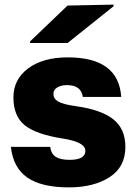

<svg xmlns="http://www.w3.org/2000/svg" viewBox="-20 -796 588 830"><path d="M273 -548Q493 -548 504 -377H338Q331 -428 270 -428Q244 -428 227.5 -418Q211 -408 211 -390Q211 -369 231.5 -357Q252 -345 308 -337Q417 -322 469.5 -280.5Q522 -239 522 -161Q522 -74 453.5 -30Q385 14 278 14Q159 14 98 -28.5Q37 -71 27 -161H197Q201 -131 221 -118Q241 -105 281 -105Q349 -105 349 -144Q349 -182 252 -197Q136 -215 87 -254.5Q38 -294 38 -375Q38 -453 102 -500.5Q166 -548 273 -548ZM110 -610V-617L272 -772L471 -776V-769L272 -610Z"/></svg>

Font: Nacelle Heavy
Style: Regular
Weight: 800
Designer: Sora Sagano
Foundry: Sora Sagano
Version: Version 1.000;FEAKit 1.0